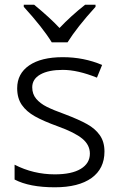

<svg xmlns="http://www.w3.org/2000/svg" viewBox="-20 -786 511 816"><path d="M81 -757V-766H125Q193 -710 233 -667Q281 -718 342 -766H386V-757Q307 -670 267 -606H200Q162 -668 81 -757ZM42 -23V-86Q122 -45 213 -45Q285 -45 323.5 -68.5Q362 -92 362 -133Q362 -170 330 -196.5Q298 -223 226 -249Q165 -271 128.5 -291.5Q92 -312 72.5 -340.5Q53 -369 53 -411Q53 -473 104 -508Q155 -543 247 -543Q336 -543 414 -510L392 -456Q310 -489 247 -489Q186 -489 151.5 -469.5Q117 -450 117 -415Q117 -386 134 -366Q151 -346 179 -332Q207 -318 257 -300Q315 -278 350 -258.5Q385 -239 404.5 -211Q424 -183 424 -142Q424 -69 369 -29.5Q314 10 213 10Q105 10 42 -23Z"/></svg>

Font: OpenSansMMV
Style: Light
Weight: 300
Foundry: Ascender Corporation
Version: Version 4.001